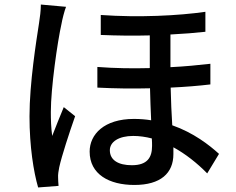

<svg xmlns="http://www.w3.org/2000/svg" viewBox="-20 -790 1040 846"><path d="M160 -770C160 -744 156 -713 152 -688C140 -610 110 -424 110 -277C110 -144 128 -33 148 36L238 29C237 17 236 2 236 -8C235 -19 238 -39 241 -53C252 -103 285 -204 311 -278L261 -318C246 -281 225 -231 210 -191C205 -227 204 -262 204 -297C204 -402 233 -605 251 -685C254 -703 264 -743 271 -760ZM650 -147C650 -97 630 -62 561 -62C502 -62 464 -84 464 -128C464 -165 503 -191 567 -191C594 -191 622 -187 649 -180C650 -167 650 -156 650 -147ZM907 -509C854 -503 794 -497 731 -494V-638C789 -641 841 -645 885 -650V-738C767 -721 592 -712 424 -724V-636C496 -633 570 -632 640 -634V-490C565 -488 487 -489 409 -495V-404C486 -400 565 -399 641 -401C642 -355 644 -305 646 -260C622 -264 597 -266 570 -266C439 -266 375 -198 375 -122C375 -22 461 25 572 25C688 25 744 -27 744 -111C744 -120 744 -130 744 -141C797 -112 848 -72 893 -26L945 -112C902 -151 833 -205 739 -238C736 -289 733 -346 732 -404C797 -407 857 -412 907 -418Z"/></svg>

Font: Noto Sans Japanese Medium
Style: Regular
Weight: 500
Designer: Ryoko NISHIZUKA (kana & ideographs); Paul D. Hunt (Latin, Greek & Cyrillic); Wenlong ZHANG (bopomofo); Sandoll Communica
Foundry: Adobe Systems Incorporated
Version: Version 1.000;PS 1;hotconv 1.0.78;makeotf.lib2.5.61930